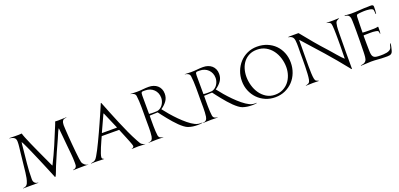

<svg xmlns="http://www.w3.org/2000/svg" viewBox="12 -1632 5316 2557"><g transform="rotate(-20 2669.5 -353.5)"><path d="M274 -692Q277 -676 295 -631Q313 -586 339 -527Q365 -468 394.5 -403.5Q424 -339 449 -285Q474 -231 490.5 -195Q507 -159 508 -158L511 -155H513Q573 -274 625.5 -396.5Q678 -519 728 -643Q733 -655 737.5 -667Q742 -679 746 -691L750 -693Q760 -692 770 -691.5Q780 -691 791 -691Q819 -691 847 -692.5Q875 -694 904 -694Q904 -693 904.5 -692.5Q905 -692 905 -691L903 -689Q862 -689 849 -666Q836 -643 836 -607Q836 -592 838.5 -549Q841 -506 845 -450Q849 -394 854.5 -331.5Q860 -269 865.5 -214Q871 -159 876.5 -118Q882 -77 886 -64Q889 -55 897.5 -43.5Q906 -32 917 -23Q928 -14 940 -8.5Q952 -3 963 -5Q965 -5 965 -3Q965 -1 958.5 -1.5Q952 -2 950 -2Q936 -3 923.5 -3Q911 -3 897 -3Q860 -3 823.5 -2Q787 -1 750 0Q750 -1 749.5 -1.5Q749 -2 749 -3L752 -5Q771 -8 781.5 -14.5Q792 -21 797.5 -31Q803 -41 804 -54.5Q805 -68 805 -85Q805 -148 798.5 -211.5Q792 -275 786 -338Q780 -401 774.5 -463Q769 -525 762 -588L760 -589L756 -584Q739 -556 727 -524.5Q715 -493 701 -464Q664 -382 627 -300.5Q590 -219 556 -135Q552 -125 544.5 -105.5Q537 -86 529 -65Q521 -44 513.5 -26Q506 -8 501 -1Q499 1 498 1Q492 1 490 -1Q485 -14 472.5 -45Q460 -76 442.5 -117.5Q425 -159 404.5 -208.5Q384 -258 362 -308.5Q340 -359 319.5 -406.5Q299 -454 281.5 -492Q264 -530 251.5 -555.5Q239 -581 234 -587H233Q229 -571 228 -554Q227 -537 225 -521Q214 -410 202.5 -298.5Q191 -187 191 -75Q191 -44 207.5 -25.5Q224 -7 255 -5L257 -2L256 -1L41 0L40 -1L43 -4Q66 -6 82.5 -14.5Q99 -23 109 -45Q124 -79 130.5 -115.5Q137 -152 142 -189Q159 -327 172 -465Q176 -500 180.5 -537.5Q185 -575 185 -610Q185 -653 160.5 -669Q136 -685 98 -689L96 -691L97 -693Q141 -693 184 -691.5Q227 -690 271 -694Z M1521 -296 1264 -297 1262 -296Q1252 -274 1235 -236.5Q1218 -199 1201.5 -159.5Q1185 -120 1173 -84.5Q1161 -49 1161 -31Q1161 -20 1169 -12.5Q1177 -5 1187 -3L1189 0H1188Q1143 0 1098 -2Q1053 -4 1008 -1L1005 -3V-4L1006 -6Q1023 -8 1039.5 -13Q1056 -18 1070 -29Q1081 -38 1099.5 -68.5Q1118 -99 1140.5 -142.5Q1163 -186 1189 -240.5Q1215 -295 1241.5 -352Q1268 -409 1293 -465.5Q1318 -522 1339.5 -571Q1361 -620 1377 -657.5Q1393 -695 1401 -714L1402 -715H1407L1408 -714Q1438 -638 1470.5 -557Q1503 -476 1537.5 -394Q1572 -312 1608 -233Q1644 -154 1683 -83Q1697 -57 1709.5 -37Q1722 -17 1751 -6Q1756 -4 1761 -3.5Q1766 -3 1771 -2L1772 0L1771 1H1746Q1728 1 1710 -0.5Q1692 -2 1674 -2Q1628 -2 1581 1Q1579 1 1579 -1L1580 -2Q1591 -4 1601.5 -11Q1612 -18 1612 -31Q1612 -37 1605.5 -56Q1599 -75 1589 -101Q1579 -127 1566.5 -157Q1554 -187 1543 -214Q1532 -241 1523 -262.5Q1514 -284 1510 -294L1469 -314L1489 -334L1492 -337V-338L1392 -570L1389 -572L1386 -570L1280 -339V-337L1283 -334H1504Z M1957 -359Q1973 -357 1990 -356.5Q2007 -356 2023 -356Q2046 -356 2068 -357.5Q2090 -359 2110 -372Q2144 -393 2163 -430.5Q2182 -468 2182 -507Q2182 -543 2169.5 -573Q2157 -603 2134.5 -625Q2112 -647 2081.5 -659Q2051 -671 2015 -671Q1997 -671 1985 -671Q1973 -671 1966.5 -666.5Q1960 -662 1957.5 -651.5Q1955 -641 1955 -621Q1955 -555 1955.5 -490.5Q1956 -426 1956 -360ZM1902 -691Q1946 -691 1988 -695.5Q2030 -700 2073 -700Q2109 -700 2140.5 -689.5Q2172 -679 2195 -659Q2218 -639 2231.5 -609.5Q2245 -580 2245 -542Q2245 -482 2212.5 -438Q2180 -394 2132 -363V-361Q2162 -321 2204.5 -271.5Q2247 -222 2294 -174.5Q2341 -127 2390 -87Q2439 -47 2482 -26Q2504 -15 2529 -10.5Q2554 -6 2579 -9L2582 -6H2583L2581 -4Q2565 0 2549 1Q2533 2 2516 2Q2481 2 2449 -2.5Q2417 -7 2384 -18Q2359 -27 2330.5 -48.5Q2302 -70 2272.5 -98.5Q2243 -127 2214 -160.5Q2185 -194 2158.5 -226.5Q2132 -259 2109.5 -288.5Q2087 -318 2072 -338L2070 -339H2063Q2037 -339 2011 -337Q1985 -335 1959 -335L1956 -332Q1956 -305 1955.5 -267Q1955 -229 1955.5 -189.5Q1956 -150 1958 -113.5Q1960 -77 1964 -52Q1969 -26 1986.5 -16.5Q2004 -7 2028 -4L2029 -3L2027 -1Q2004 -1 1981.5 -2Q1959 -3 1936 -3Q1910 -3 1884 -1.5Q1858 0 1832 0Q1829 0 1824 0Q1819 0 1817 -2L1819 -4Q1850 -4 1865 -19.5Q1880 -35 1885 -65Q1893 -125 1892.5 -187.5Q1892 -250 1892 -310Q1892 -346 1892.5 -389Q1893 -432 1892.5 -476Q1892 -520 1890 -562.5Q1888 -605 1883 -639Q1879 -665 1858 -677Q1837 -689 1814 -691L1812 -693L1813 -694Q1836 -694 1858 -692.5Q1880 -691 1902 -691Z M2728 -359Q2744 -357 2761 -356.5Q2778 -356 2794 -356Q2817 -356 2839 -357.5Q2861 -359 2881 -372Q2915 -393 2934 -430.5Q2953 -468 2953 -507Q2953 -543 2940.5 -573Q2928 -603 2905.5 -625Q2883 -647 2852.5 -659Q2822 -671 2786 -671Q2768 -671 2756 -671Q2744 -671 2737.5 -666.5Q2731 -662 2728.5 -651.5Q2726 -641 2726 -621Q2726 -555 2726.5 -490.5Q2727 -426 2727 -360ZM2673 -691Q2717 -691 2759 -695.5Q2801 -700 2844 -700Q2880 -700 2911.5 -689.5Q2943 -679 2966 -659Q2989 -639 3002.5 -609.5Q3016 -580 3016 -542Q3016 -482 2983.5 -438Q2951 -394 2903 -363V-361Q2933 -321 2975.5 -271.5Q3018 -222 3065 -174.5Q3112 -127 3161 -87Q3210 -47 3253 -26Q3275 -15 3300 -10.5Q3325 -6 3350 -9L3353 -6H3354L3352 -4Q3336 0 3320 1Q3304 2 3287 2Q3252 2 3220 -2.5Q3188 -7 3155 -18Q3130 -27 3101.5 -48.5Q3073 -70 3043.5 -98.5Q3014 -127 2985 -160.5Q2956 -194 2929.5 -226.5Q2903 -259 2880.5 -288.5Q2858 -318 2843 -338L2841 -339H2834Q2808 -339 2782 -337Q2756 -335 2730 -335L2727 -332Q2727 -305 2726.5 -267Q2726 -229 2726.5 -189.5Q2727 -150 2729 -113.5Q2731 -77 2735 -52Q2740 -26 2757.5 -16.5Q2775 -7 2799 -4L2800 -3L2798 -1Q2775 -1 2752.5 -2Q2730 -3 2707 -3Q2681 -3 2655 -1.5Q2629 0 2603 0Q2600 0 2595 0Q2590 0 2588 -2L2590 -4Q2621 -4 2636 -19.5Q2651 -35 2656 -65Q2664 -125 2663.5 -187.5Q2663 -250 2663 -310Q2663 -346 2663.5 -389Q2664 -432 2663.5 -476Q2663 -520 2661 -562.5Q2659 -605 2654 -639Q2650 -665 2629 -677Q2608 -689 2585 -691L2583 -693L2584 -694Q2607 -694 2629 -692.5Q2651 -691 2673 -691Z M3612 -710Q3689 -710 3753.5 -683.5Q3818 -657 3864.5 -610.5Q3911 -564 3937.5 -499.5Q3964 -435 3964 -358Q3964 -283 3938.5 -216Q3913 -149 3866.5 -99.5Q3820 -50 3756 -21Q3692 8 3615 8Q3540 8 3476.5 -19.5Q3413 -47 3366.5 -95Q3320 -143 3293.5 -207.5Q3267 -272 3267 -346Q3267 -420 3292.5 -486Q3318 -552 3363.5 -602Q3409 -652 3472.5 -681Q3536 -710 3612 -710ZM3596 -672Q3533 -672 3485.5 -648Q3438 -624 3406.5 -584Q3375 -544 3359 -491Q3343 -438 3343 -380Q3343 -319 3360.5 -256Q3378 -193 3413.5 -141.5Q3449 -90 3501.5 -57.5Q3554 -25 3623 -25Q3686 -25 3735 -49.5Q3784 -74 3817.5 -114.5Q3851 -155 3869 -209Q3887 -263 3887 -321Q3887 -385 3868 -448Q3849 -511 3812.5 -560.5Q3776 -610 3721.5 -641Q3667 -672 3596 -672Z M4197 -687Q4268 -598 4340.5 -512Q4413 -426 4490 -342Q4503 -328 4526 -301Q4549 -274 4574 -245.5Q4599 -217 4621 -193Q4643 -169 4655 -160H4656L4657 -161Q4657 -207 4658.5 -252.5Q4660 -298 4660 -344Q4660 -357 4660 -382.5Q4660 -408 4660 -439.5Q4660 -471 4659.5 -505.5Q4659 -540 4658 -570.5Q4657 -601 4654.5 -624Q4652 -647 4649 -655Q4642 -672 4625.5 -678.5Q4609 -685 4592 -687Q4591 -687 4591 -689L4594 -691Q4616 -691 4637.5 -690.5Q4659 -690 4681 -690Q4702 -690 4723 -691.5Q4744 -693 4765 -693Q4767 -693 4767.5 -692.5Q4768 -692 4770 -692V-691Q4761 -684 4752.5 -680.5Q4744 -677 4737 -673Q4730 -669 4724.5 -662Q4719 -655 4715 -640Q4710 -620 4707.5 -596.5Q4705 -573 4704.5 -549Q4704 -525 4703.5 -501Q4703 -477 4703 -456Q4701 -341 4701 -228Q4701 -115 4701 0L4698 4Q4693 2 4687 -5.5Q4681 -13 4678 -18Q4557 -170 4430.5 -314Q4304 -458 4174 -601L4171 -600Q4172 -555 4171 -511.5Q4170 -468 4170 -423Q4170 -389 4169.5 -338Q4169 -287 4169 -233Q4169 -179 4171 -130Q4173 -81 4179 -51Q4182 -36 4186.5 -28Q4191 -20 4197.5 -16Q4204 -12 4212.5 -9.5Q4221 -7 4232 -1L4231 2Q4210 2 4189 1Q4168 0 4147 0Q4124 0 4101 1.5Q4078 3 4055 3Q4048 3 4046 2V0L4049 -1Q4078 -6 4092.5 -17.5Q4107 -29 4113 -59Q4119 -89 4122 -138Q4125 -187 4126 -240Q4127 -293 4127 -343.5Q4127 -394 4127 -428Q4127 -472 4128 -518.5Q4129 -565 4124 -609Q4119 -647 4100 -663Q4081 -679 4047 -685L4044 -687L4045 -688Q4048 -689 4068.5 -689.5Q4089 -690 4114 -690Q4139 -690 4161 -690Q4183 -690 4190 -690Z M4940 -694Q5003 -694 5064 -699Q5125 -704 5188 -704Q5197 -704 5209.5 -705Q5222 -706 5233.5 -704.5Q5245 -703 5252.5 -697Q5260 -691 5260 -678Q5260 -653 5259 -628Q5258 -603 5254 -579L5251 -576L5249 -577L5246 -583Q5245 -596 5244.5 -609Q5244 -622 5241 -635Q5239 -646 5225 -652.5Q5211 -659 5193 -662Q5175 -665 5157 -666Q5139 -667 5129 -667Q5120 -667 5104.5 -666.5Q5089 -666 5073 -664.5Q5057 -663 5042 -661.5Q5027 -660 5019 -657Q5009 -654 5006.5 -645.5Q5004 -637 5003 -628Q5000 -573 5000 -518Q5000 -463 4998 -407L5000 -404Q5007 -403 5029 -402Q5051 -401 5076.5 -401Q5102 -401 5125.5 -401Q5149 -401 5159 -401Q5173 -401 5188 -403Q5203 -405 5217 -408L5221 -405Q5219 -385 5220.5 -360.5Q5222 -336 5217 -316Q5217 -314 5215.5 -312.5Q5214 -311 5215 -309L5211 -310Q5211 -312 5210 -322Q5209 -332 5208 -335Q5206 -350 5196 -354.5Q5186 -359 5173 -361Q5134 -368 5090.5 -366.5Q5047 -365 5007 -365Q5005 -365 5003.5 -364.5Q5002 -364 5000 -364L4999 -363Q4999 -362 4998 -360.5Q4997 -359 4997 -357Q4997 -307 4997.5 -257.5Q4998 -208 4999 -158Q4999 -120 5003.5 -96Q5008 -72 5020.5 -58.5Q5033 -45 5057 -40.5Q5081 -36 5120 -36Q5137 -36 5160.5 -37Q5184 -38 5207.5 -42.5Q5231 -47 5249.5 -57.5Q5268 -68 5275 -86Q5276 -89 5278.5 -98Q5281 -107 5284 -117Q5287 -127 5289.5 -135.5Q5292 -144 5293 -144H5298Q5298 -142 5298.5 -141Q5299 -140 5299 -138Q5299 -117 5292 -90Q5285 -63 5280 -43Q5274 -22 5263 -11.5Q5252 -1 5237.5 2.5Q5223 6 5205.5 6Q5188 6 5170 6Q5120 6 5071 1.5Q5022 -3 4973 -3Q4941 -3 4910.5 0Q4880 3 4848 3H4833L4828 0V-1Q4828 -2 4828.5 -2.5Q4829 -3 4829 -4Q4847 -3 4868 -10.5Q4889 -18 4900 -32Q4910 -43 4913.5 -58.5Q4917 -74 4919 -88Q4921 -104 4921.5 -119.5Q4922 -135 4923 -151Q4925 -227 4926 -302.5Q4927 -378 4927 -453Q4927 -490 4926.5 -526Q4926 -562 4925 -598Q4925 -618 4922 -635Q4919 -652 4911.5 -664.5Q4904 -677 4889.5 -684.5Q4875 -692 4852 -692L4850 -695V-696L4855 -700Q4876 -699 4897.5 -696.5Q4919 -694 4940 -694Z"/></g></svg>

Font: Cane Nero
Style: Regular
Weight: 400
Version: Version 1.000